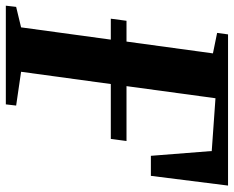

<svg xmlns="http://www.w3.org/2000/svg" viewBox="-90 -692 783 642"><g transform="rotate(90 301.0 -371.5)"><path d="M-0.5 0 3.5 -34.5 72 -51 113 -351H43L50 -403.5H119.5L159 -692.5L90.5 -706.5L95.5 -743H601L568.5 -485H501.5L485.5 -688.5L309 -701L268.5 -403.5H452L445 -351H261.5L220.5 -51L333.5 -34.5L329.5 0Z"/></g></svg>

Font: Merriweather 72pt
Style: Bold Italic
Weight: 700
Italic angle: -7.8°
Version: Version 2.101